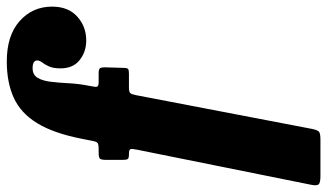

<svg xmlns="http://www.w3.org/2000/svg" viewBox="-262 -614 988 580"><g transform="rotate(-90 232.0 -324.0)"><path d="M-36 121 70 -405Q73 -420 71.2 -424.2Q69.5 -428.5 57 -428.5H55Q44.5 -428.5 41.8 -432Q39 -435.5 39 -447V-496Q39 -511 42.2 -515.5Q45.5 -520 60.5 -520H71Q86 -520 90 -523.2Q94 -526.5 96 -537L103 -572Q119.5 -656 149.8 -705.5Q180 -755 226.2 -776.2Q272.5 -797.5 336.5 -797.5Q414.5 -797.5 458.2 -758.8Q502 -720 502 -660.5Q502 -612 472 -584.8Q442 -557.5 400 -557.5Q365 -557.5 339.8 -578Q314.5 -598.5 315.5 -638.5Q316 -659 321.8 -671Q327.5 -683 333.2 -690.5Q339 -698 339.5 -705Q339.5 -719.5 316 -719.5Q296 -719.5 287 -704.5Q278 -689.5 275 -664.8Q272 -640 270.5 -610Q269 -580 263 -550L261 -539Q258.5 -528.5 260.5 -524.2Q262.5 -520 274 -520H301.5Q313 -520 316 -515.8Q319 -511.5 318.5 -497L317 -446.5Q317 -434 313.8 -431.2Q310.5 -428.5 300 -428.5H258Q244.5 -428.5 240.8 -424.5Q237 -420.5 234.5 -407L132.5 125Q129 141.5 123.8 145.8Q118.5 150 99.5 150H-9.5Q-31.5 150 -35.5 143.8Q-39.5 137.5 -36 121Z"/></g></svg>

Font: Besley* Condensed Heavy
Style: Italic
Weight: 800
Width: 3
Italic angle: -13°
Designer: Owen Earl
Foundry: indestructible type*
Version: Version 3.000; ttfautohint (v1.8.3)